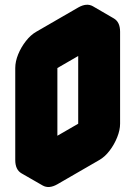

<svg xmlns="http://www.w3.org/2000/svg" viewBox="-20 -721 560 793"><path d="M217 -540 390 -640Q424 -660 450 -645Q476 -630 476 -590V-210Q476 -184 464 -154Q452 -124 432.5 -98.5Q413 -73 390 -60L217 40Q182 60 156 45Q130 30 130 -10V-390Q130 -417 142 -446.5Q154 -476 174 -501.5Q194 -527 217 -540ZM217 -60 390 -160V-540L217 -440ZM390 -540V-160L303 -210V-590ZM390 -160 217 -60 130 -110 303 -210ZM450 -645Q424 -660 390 -640L217 -540Q194 -527 174 -501.5Q154 -476 142 -446.5Q130 -417 130 -390V-10Q130 30 156 45L69 -5Q43 -20 43 -60V-440Q43 -467 55 -496.5Q67 -526 87 -551.5Q107 -577 130 -590L303 -690Q338 -710 364 -695Z"/></svg>

Font: Nabla Normal
Style: Regular
Weight: 400
Designer: Arthur Reinders Folmer
Version: Version 1.000